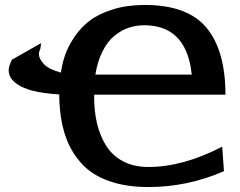

<svg xmlns="http://www.w3.org/2000/svg" viewBox="-20 -735 969 775"><path d="M15 -451Q15 -468 28 -494L146 -561L143 -539Q137 -525 137 -517Q137 -498 157 -476.5Q177 -455 226 -442Q231 -479 243 -513.5Q255 -548 280.5 -586Q306 -624 342 -651.5Q378 -679 435.5 -697Q493 -715 564 -715Q737 -715 813.5 -623Q890 -531 890 -353H361Q360 -350 360 -345Q360 -286 371.5 -237Q383 -188 408 -147.5Q433 -107 476.5 -84Q520 -61 579 -61Q719 -61 877 -143L884 -44Q737 20 579 20Q488 20 419.5 -4.5Q351 -29 310.5 -73.5Q270 -118 249 -172.5Q228 -227 222 -294Q219 -324 219 -354Q115 -360 65 -386Q15 -412 15 -451ZM365 -434H754Q750 -466 747 -478Q713 -633 562 -633Q529 -633 499.5 -623Q470 -613 442.5 -591Q415 -569 394.5 -529Q374 -489 365 -434Z"/></svg>

Font: Coval
Style: ExtraBold
Weight: 800
Foundry: Context Ltd
Version: Version 001.000